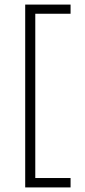

<svg xmlns="http://www.w3.org/2000/svg" viewBox="-20 -722 371 838"><path d="M90 96H288V55H134V-662H288V-702H90Z"/></svg>

Font: MV Cash ExtraLight
Style: Regular
Weight: 200
Designer: Rodrigo Fuenzalida
Foundry: fragTYPE
Version: Version 1.100;Glyphs 3.1.2 (3151)